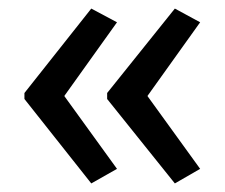

<svg xmlns="http://www.w3.org/2000/svg" viewBox="-20 -488 525 448"><path d="M230 -257 388 -60 447 -94 324 -264 447 -436 388 -468 230 -271ZM37 -257 193 -60 253 -94 130 -264 253 -436 193 -468 37 -271Z"/></svg>

Font: Noto Sans UI SemiCondensed
Style: Regular
Weight: 400
Width: 4
Designer: Monotype Design Team
Foundry: Monotype Imaging Inc.
Version: 1.001